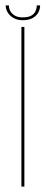

<svg xmlns="http://www.w3.org/2000/svg" viewBox="-20 -693 196 713"><path d="M59.5 0H70.5V-593H59.5ZM64.5 -618Q87 -618 101.2 -626Q115.5 -634 122.2 -646.5Q129 -659 129 -673H116.5Q116.5 -662 112 -651.8Q107.5 -641.5 96.2 -635Q85 -628.5 64.5 -628.5Q46 -628.5 34.8 -635.2Q23.5 -642 18.2 -652Q13 -662 13 -673H1Q1 -659 8.8 -646.5Q16.5 -634 30.5 -626Q44.5 -618 64.5 -618Z"/></svg>

Font: Anybody Thin
Style: Regular
Weight: 100
Designer: Tyler Finck
Foundry: Etcetera Type Company
Version: Version 1.114;gftools[0.9.25]